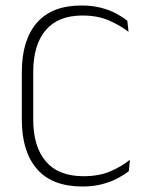

<svg xmlns="http://www.w3.org/2000/svg" viewBox="-20 -669 541 699"><path d="M280 10Q170 10 114.8 -53.5Q59.5 -117 59.5 -232.5V-407Q59.5 -523 114.2 -586Q169 -649 276.5 -649Q315.5 -649 347.5 -640.8Q379.5 -632.5 403.5 -619.5Q427.5 -606.5 443.5 -593.5L448 -553Q418 -576.5 376.8 -594.5Q335.5 -612.5 280 -612.5Q191.5 -612.5 146.2 -559Q101 -505.5 101 -407V-233.5Q101 -135 147 -81.2Q193 -27.5 284.5 -27.5Q340 -27.5 381.2 -45Q422.5 -62.5 453 -87.5L449 -46Q433 -33 408.5 -20Q384 -7 351.8 1.5Q319.5 10 280 10Z"/></svg>

Font: Anek Devanagari Medium ExtraLight
Style: Regular
Weight: 250
Version: Version 1.003